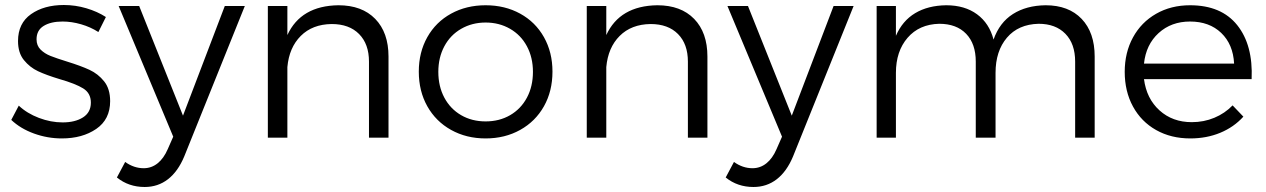

<svg xmlns="http://www.w3.org/2000/svg" viewBox="-20 -550 5059 767"><path d="M403 -482 373 -422Q342 -442 304 -453Q266 -464 230 -464Q183 -464 154.5 -446.5Q126 -429 126 -393Q126 -368 142 -352Q158 -336 182 -326.5Q206 -317 248 -304Q303 -287 337.5 -271Q372 -255 396 -225Q420 -195 420 -146Q420 -73 364.5 -35Q309 3 227 3Q170 3 116 -16.5Q62 -36 25 -71L55 -128Q88 -97 135.5 -79Q183 -61 230 -61Q280 -61 311.5 -81Q343 -101 343 -140Q343 -178 312 -197Q281 -216 218 -234Q165 -250 132 -265.5Q99 -281 75.5 -310Q52 -339 52 -386Q52 -457 104 -493.5Q156 -530 235 -530Q281 -530 325 -517Q369 -504 403 -482Z M558 197Q494 197 447 159L480 97Q515 122 554 122Q585 122 609.5 102.5Q634 83 650 46L672 -4L454 -526H536L711 -88L878 -526H958L716 75Q691 135 651 166Q611 197 558 197Z M1532 -324V0H1454V-304Q1454 -374 1414.5 -414Q1375 -454 1305 -454Q1228 -453 1181.5 -406.5Q1135 -360 1128 -282V0H1050V-526H1128V-410Q1182 -527 1332 -529Q1426 -529 1479 -474.5Q1532 -420 1532 -324Z M2187 -264Q2187 -186 2153 -125.5Q2119 -65 2058 -31Q1997 3 1920 3Q1843 3 1782 -31Q1721 -65 1687 -125.5Q1653 -186 1653 -264Q1653 -341 1687 -401.5Q1721 -462 1782 -495.5Q1843 -529 1920 -529Q1997 -529 2058 -495.5Q2119 -462 2153 -401.5Q2187 -341 2187 -264ZM1731 -263Q1731 -205 1755 -160Q1779 -115 1822 -90Q1865 -65 1920 -65Q1975 -65 2018 -90Q2061 -115 2085 -160Q2109 -205 2109 -263Q2109 -320 2085 -365Q2061 -410 2017.5 -435Q1974 -460 1920 -460Q1866 -460 1822.5 -435Q1779 -410 1755 -365Q1731 -320 1731 -263Z M2806 -324V0H2728V-304Q2728 -374 2688.5 -414Q2649 -454 2579 -454Q2502 -453 2455.5 -406.5Q2409 -360 2402 -282V0H2324V-526H2402V-410Q2456 -527 2606 -529Q2700 -529 2753 -474.5Q2806 -420 2806 -324Z M2990 197Q2926 197 2879 159L2912 97Q2947 122 2986 122Q3017 122 3041.5 102.5Q3066 83 3082 46L3104 -4L2886 -526H2968L3143 -88L3310 -526H3390L3148 75Q3123 135 3083 166Q3043 197 2990 197Z M4353 -324V0H4275V-304Q4275 -375 4236 -415Q4197 -455 4129 -455Q4048 -453 4002.5 -399.5Q3957 -346 3957 -259V0H3878V-304Q3878 -375 3839.5 -415Q3801 -455 3732 -455Q3652 -453 3605.5 -399Q3559 -345 3559 -259V0H3482V-526H3559V-407Q3585 -467 3636 -497.5Q3687 -528 3760 -529Q3834 -529 3883 -493Q3932 -457 3949 -392Q3973 -460 4026.5 -494Q4080 -528 4157 -529Q4249 -529 4301 -474.5Q4353 -420 4353 -324Z M4980 -234H4550Q4560 -156 4612 -109Q4664 -62 4741 -62Q4789 -62 4831 -79.5Q4873 -97 4904 -129L4947 -84Q4909 -42 4854.5 -19.5Q4800 3 4735 3Q4658 3 4598.5 -30.5Q4539 -64 4506 -124.5Q4473 -185 4473 -263Q4473 -340 4506 -400.5Q4539 -461 4598.5 -495Q4658 -529 4734 -529Q4859 -529 4922.5 -449.5Q4986 -370 4980 -234ZM4734 -464Q4659 -464 4608.5 -418Q4558 -372 4550 -296H4910Q4906 -373 4858.5 -418.5Q4811 -464 4734 -464Z"/></svg>

Font: Kalaa
Style: Regular
Weight: 400
Version: Version 1.20 June 5, 2016